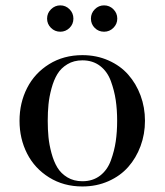

<svg xmlns="http://www.w3.org/2000/svg" viewBox="-20 -671 601 701"><path d="M359.9 -651.4Q379.9 -651.4 394 -637.2Q408.2 -623 408.2 -603Q408.2 -583.5 394 -569.3Q379.9 -555.2 359.9 -555.2Q339.8 -555.2 325.9 -569.1Q312 -583 312 -603Q312 -623 326.2 -637.2Q340.3 -651.4 359.9 -651.4ZM151.9 -603Q151.9 -623 166.3 -637.2Q180.7 -651.4 200.2 -651.4Q219.7 -651.4 233.9 -637.2Q248 -623 248 -603Q248 -583 233.9 -569.1Q219.7 -555.2 200.2 -555.2Q180.2 -555.2 166 -569.3Q151.9 -583.5 151.9 -603ZM280.8 -469.7Q332.5 -469.7 376 -450.4Q419.4 -431.2 448.2 -398.4Q477.1 -365.7 493.2 -322.3Q509.3 -278.8 509.3 -230Q509.3 -181.2 493.2 -137.7Q477.1 -94.2 448.2 -61.5Q419.4 -28.8 376 -9.5Q332.5 9.8 280.8 9.8Q212.4 9.8 159.4 -23.2Q106.4 -56.2 78.9 -110.4Q51.3 -164.6 51.3 -230Q51.3 -295.4 78.9 -349.6Q106.4 -403.8 159.4 -436.8Q212.4 -469.7 280.8 -469.7ZM280.8 -9.3Q318.8 -9.3 345.5 -29.8Q372.1 -50.3 384.8 -85.2Q397.5 -120.1 402.6 -154.8Q407.7 -189.5 407.7 -230Q407.7 -270.5 402.6 -305.2Q397.5 -339.8 384.8 -374.8Q372.1 -409.7 345.5 -430.2Q318.8 -450.7 280.8 -450.7Q249.5 -450.7 226.1 -436.5Q202.6 -422.4 189.5 -400.6Q176.3 -378.9 168 -348.1Q159.7 -317.4 157 -289.6Q154.3 -261.7 154.3 -230Q154.3 -198.2 157 -170.4Q159.7 -142.6 168 -111.8Q176.3 -81.1 189.5 -59.3Q202.6 -37.6 226.1 -23.4Q249.5 -9.3 280.8 -9.3Z"/></svg>

Font: Bodoni* 11pt
Style: Regular
Weight: 400
Version: Version 2.3